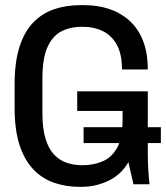

<svg xmlns="http://www.w3.org/2000/svg" viewBox="-20 -716 645 746"><path d="M289.5 10Q236.2 10 190.2 -5.9Q144.2 -21.8 109.9 -57.5Q75.5 -93.2 56.1 -152Q36.8 -210.8 36.8 -296.5V-388.8Q36.8 -474.5 55.6 -533.6Q74.5 -592.8 109 -628.5Q143.5 -664.2 190.2 -680.1Q237 -696 292.8 -696H308.2Q358 -696 402.1 -681.9Q446.2 -667.8 480.6 -637.9Q515 -608 534.6 -560.4Q554.2 -512.8 554.2 -446H454Q454 -505 434.4 -541.2Q414.8 -577.5 380.2 -594.8Q345.8 -612 299 -612Q254.5 -612 219.8 -594.8Q185 -577.5 164.9 -533.9Q144.8 -490.2 144.8 -410.5V-276.2Q144.8 -216.8 156.8 -177.4Q168.8 -138 190 -115.5Q211.2 -93 239.4 -83.5Q267.5 -74 300 -74Q342 -74 377.8 -88.8Q413.5 -103.5 434.9 -141.4Q456.2 -179.2 456.2 -248.2V-285H280V-361.2H554.2V-127.2Q554.2 -86 556.2 -54.8Q558.2 -23.5 561 0H498.5L478.8 -86Q451.5 -38 401.9 -14Q352.2 10 296.2 10ZM304.8 -160.2V-221.8H605V-160.2Z"/></svg>

Font: Chivo Mono Medium
Style: Regular
Weight: 500
Monospace: yes
Designer: Hector Gatti
Foundry: Omnibus-Type
Version: Version 1.008